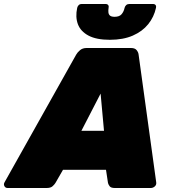

<svg xmlns="http://www.w3.org/2000/svg" viewBox="-78 -940 859 960"><path d="M-40 0Q-51 0 -56 -9.5Q-61 -19 -55 -29L303 -667Q309 -678 322 -689Q335 -700 355 -700H577Q597 -700 605.5 -689Q614 -678 615 -667L703 -29Q705 -16 696 -8Q687 0 676 0H496Q477 0 470.5 -8.5Q464 -17 462 -25L452 -91H237L199 -25Q194 -17 184.5 -8.5Q175 0 155 0ZM329 -286H442L425 -472ZM471 -741Q404 -741 364.5 -762Q325 -783 311.5 -819Q298 -855 308 -901Q310 -909 315.5 -914.5Q321 -920 331 -920H450Q459 -920 463 -914.5Q467 -909 465 -901Q463 -889 464 -878.5Q465 -868 472 -862Q479 -856 495 -856Q519 -856 530 -869Q541 -882 545 -901Q547 -909 553 -914.5Q559 -920 568 -920H687Q696 -920 700 -914.5Q704 -909 702 -901Q692 -855 663 -819Q634 -783 586 -762Q538 -741 471 -741Z"/></svg>

Font: Rubik Black
Style: Italic
Weight: 900
Italic angle: -12°
Designer: Hubert and Fischer
Foundry: Hubert and Fischer
Version: Version 2.300;gftools[0.9.30]